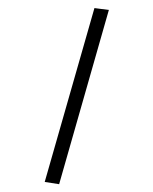

<svg xmlns="http://www.w3.org/2000/svg" viewBox="-252 -808 836 1046"><g transform="rotate(-15 166.0 -284.5)"><path d="M-50.8 154.3 -123.5 122.1 383.3 -722.7 456.5 -692.4Z"/></g></svg>

Font: Elstob 18pt ExtraBold
Style: Italic
Weight: 800
Italic angle: -20°
Designer: Peter S. Baker
Version: Version 1.015